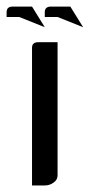

<svg xmlns="http://www.w3.org/2000/svg" viewBox="-50 -567 274 587"><path d="M47.9 0V-420.9Q47.9 -438 66.9 -438H126V-30.8Q126 -17.1 113.8 -8.8Q102.1 0 86.9 0ZM86.9 -515.1V-529.8Q86.9 -546.9 106 -546.9H165L204.1 -483.9L126 -515.1ZM-29.8 -515.1V-529.8Q-29.8 -546.9 -11.2 -546.9H47.9L86.9 -483.9L8.8 -515.1Z"/></svg>

Font: Hhenum
Style: Regular
Weight: 400
Designer: T. Christopher White
Version: Version 1.0